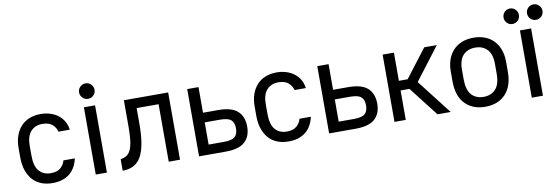

<svg xmlns="http://www.w3.org/2000/svg" viewBox="-53 -1097 4348 1490"><g transform="rotate(-10 2120.5 -352.0)"><path d="M265 7Q217 7 177.5 -8.5Q138 -24 110.5 -54.5Q83 -85 67.5 -129.5Q52 -174 52 -232V-308Q52 -362 67.5 -404.5Q83 -447 110.5 -476.5Q138 -506 177.5 -521.5Q217 -537 265 -537Q305 -537 340.5 -526Q376 -515 403 -494Q430 -473 447 -443.5Q464 -414 468 -378H379Q371 -411 344 -435Q317 -459 265 -459Q208 -459 174 -421.5Q140 -384 140 -308V-232Q140 -147 174 -109Q208 -71 265 -71Q317 -71 344 -96Q371 -121 378 -152H468Q450 -73 398.5 -33Q347 7 265 7Z M606 -530H694V0H606ZM650 -589Q625 -589 607 -607Q589 -625 589 -650Q589 -675 607 -693Q625 -711 650 -711Q675 -711 693 -693Q711 -675 711 -650Q711 -625 693 -607Q675 -589 650 -589Z M817 -84Q847 -88 867 -102Q887 -116 899 -144.5Q911 -173 916 -217Q921 -261 921 -325V-530H1270V0H1181V-453H1008V-325Q1008 -154 964 -73.5Q920 7 817 7Z M1420 -530H1509V-328H1629Q1734 -328 1781 -285Q1828 -242 1828 -163Q1828 -85 1781 -42.5Q1734 0 1629 0H1420ZM1629 -77Q1692 -77 1716 -98Q1740 -119 1740 -164Q1740 -210 1716 -231Q1692 -252 1629 -252H1509V-77Z M2125 7Q2077 7 2037.5 -8.5Q1998 -24 1970.5 -54.5Q1943 -85 1927.5 -129.5Q1912 -174 1912 -232V-308Q1912 -362 1927.5 -404.5Q1943 -447 1970.5 -476.5Q1998 -506 2037.5 -521.5Q2077 -537 2125 -537Q2165 -537 2200.5 -526Q2236 -515 2263 -494Q2290 -473 2307 -443.5Q2324 -414 2328 -378H2239Q2231 -411 2204 -435Q2177 -459 2125 -459Q2068 -459 2034 -421.5Q2000 -384 2000 -308V-232Q2000 -147 2034 -109Q2068 -71 2125 -71Q2177 -71 2204 -96Q2231 -121 2238 -152H2328Q2310 -73 2258.5 -33Q2207 7 2125 7Z M2445 -530H2534V-328H2654Q2759 -328 2806 -285Q2853 -242 2853 -163Q2853 -85 2806 -42.5Q2759 0 2654 0H2445ZM2654 -77Q2717 -77 2741 -98Q2765 -119 2765 -164Q2765 -210 2741 -231Q2717 -252 2654 -252H2534V-77Z M2960 -530H3049V-308H3118L3288 -530H3387L3191 -273L3403 0H3299L3119 -232H3049V0H2960Z M3676 7Q3576 7 3517 -54.5Q3458 -116 3458 -232V-308Q3458 -362 3473.5 -404.5Q3489 -447 3517.5 -476.5Q3546 -506 3586 -521.5Q3626 -537 3676 -537Q3726 -537 3766 -521.5Q3806 -506 3834.5 -476.5Q3863 -447 3878.5 -404.5Q3894 -362 3894 -308V-232Q3894 -116 3835 -54.5Q3776 7 3676 7ZM3676 -71Q3736 -71 3771 -109.5Q3806 -148 3806 -232V-308Q3806 -384 3771 -421.5Q3736 -459 3676 -459Q3616 -459 3581 -421.5Q3546 -384 3546 -308V-232Q3546 -148 3581 -109.5Q3616 -71 3676 -71Z M4042 -530H4130V0H4042ZM3994 -589Q3969 -589 3951.5 -607Q3934 -625 3934 -650Q3934 -675 3951.5 -693Q3969 -711 3994 -711Q4020 -711 4037.5 -693Q4055 -675 4055 -650Q4055 -625 4037.5 -607Q4020 -589 3994 -589ZM4180 -589Q4154 -589 4136.5 -607Q4119 -625 4119 -650Q4119 -675 4136.5 -693Q4154 -711 4180 -711Q4205 -711 4223 -693Q4241 -675 4241 -650Q4241 -625 4223 -607Q4205 -589 4180 -589Z"/></g></svg>

Font: Golos UI
Style: Regular
Weight: 400
Designer: A.Korolkova, Vitaly Kuzmin
Foundry: ParaType Ltd
Version: Version 2.000